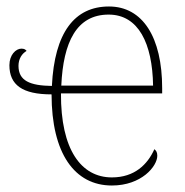

<svg xmlns="http://www.w3.org/2000/svg" viewBox="-20 -562 570 592"><path d="M325 10C416 10 465 -49 465 -82C465 -93 461 -98 456 -102C435 -55 395 -15 325 -15C230 -15 167 -101 168 -274H480V-290C480 -447 420 -542 316 -542C210 -542 148 -462 140 -297C72 -298 37 -313 37 -359C37 -381 48 -397 62 -405C59 -409 55 -412 46 -412C29 -412 9 -393 9 -361C9 -300 49 -271 139 -271C139 -89 210 10 325 10ZM452 -298H169C175 -432 216 -517 315 -517C407 -517 450 -428 452 -298Z"/></svg>

Font: Noto Serif SemiCondensed Thin
Style: Regular
Weight: 100
Width: 4
Designer: Monotype Design Team
Foundry: Monotype Imaging Inc.
Version: Version 2.015